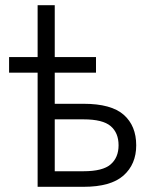

<svg xmlns="http://www.w3.org/2000/svg" viewBox="-20 -720 580 740"><path d="M15 -500H125V-700H191V-500H350V-440H191V-320H302Q409 -320 457 -277.5Q505 -235 505 -160Q505 -87 456 -43.5Q407 0 302 0H125V-440H15ZM191 -260V-60H302Q376 -60 406.5 -86.5Q437 -113 437 -160Q437 -208 406.5 -234Q376 -260 302 -260Z"/></svg>

Font: Retni Sans
Style: Regular
Weight: 400
Designer: Vitaly Kuzmin
Foundry: ParaType Ltd.
Version: Version 1.00;March 2, 2019;FontCreator 11.5.0.2425 64-bit; t